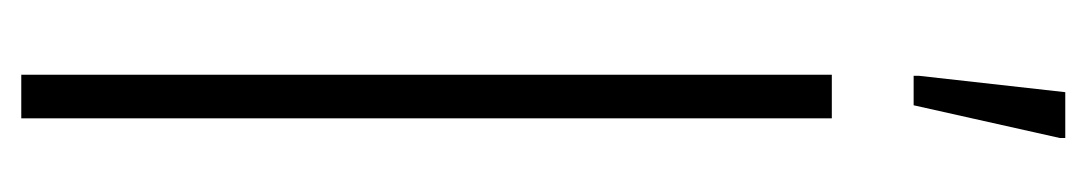

<svg xmlns="http://www.w3.org/2000/svg" viewBox="-430 -566 997 176"><g transform="rotate(90 68.0 -478.5)"><path d="M49 0V-743H89V0ZM50 -818V-823L65 -957H107V-952L77 -818Z"/></g></svg>

Font: Saira UltraCondensed ExtraLight
Style: Regular
Weight: 250
Width: 1
Designer: Hector Gatti with collaboration of the Omnibus-Type team
Foundry: Omnibus-Type
Version: Version 1.101